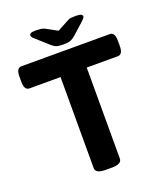

<svg xmlns="http://www.w3.org/2000/svg" viewBox="-155 -963 914 1068"><g transform="rotate(-20 302.0 -429.0)"><path d="M285 2Q225 2 225 -30V-569H41Q11 -569 11 -619V-650Q11 -700 41 -700H564Q594 -700 594 -650V-619Q594 -569 564 -569H380V-30Q380 2 320 2ZM420 -860Q445 -860 452.5 -855Q460 -850 460 -845Q460 -842 457.5 -836.5Q455 -831 443 -820L373 -757Q358 -745 345.5 -739.5Q333 -734 303 -734Q272 -734 259 -739.5Q246 -745 232 -758L163 -820Q150 -831 148 -836.5Q146 -842 146 -845Q146 -850 153 -855Q160 -860 186 -860Q198 -860 211.5 -858.5Q225 -857 235 -852L303 -815L374 -853Q383 -858 394.5 -859Q406 -860 420 -860Z"/></g></svg>

Font: Asap Semi Expanded
Style: Bold
Weight: 700
Width: 6
Designer: Pablo Cosgaya
Foundry: Omnibus-Type
Version: Version 3.001; ttfautohint (v1.8.4.7-5d5b)